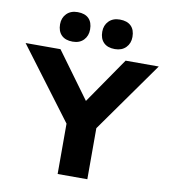

<svg xmlns="http://www.w3.org/2000/svg" viewBox="-138 -1007 962 1089"><g transform="rotate(10 343.5 -462.0)"><path d="M268 -290 -40 -700H161L354 -436L536 -700H727L439 -294V0H268ZM377 -839Q377 -876 400.5 -900Q424 -924 464 -924Q506 -924 528.5 -902Q551 -880 551 -839Q551 -802 527.5 -778Q504 -754 464 -754Q422 -754 399.5 -776.5Q377 -799 377 -839ZM134 -839Q134 -876 157.5 -900Q181 -924 221 -924Q263 -924 285 -902Q307 -880 307 -839Q307 -802 284 -778Q261 -754 221 -754Q179 -754 156.5 -776.5Q134 -799 134 -839Z"/></g></svg>

Font: Lexend Exa HM Xlight
Style: Bold
Weight: 700
Designer: Bonnie Shaver-Troup, Thomas Jockin, Octavio Pardo
Foundry: Lexend
Version: Version 1.091